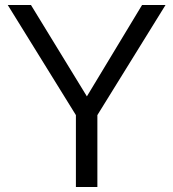

<svg xmlns="http://www.w3.org/2000/svg" viewBox="-20 -759 694 769"><path d="M370 -298V-10H284V-298L11 -739H104L328 -373L549 -739H643Z"/></svg>

Font: Kakao Big Sans
Style: Regular
Weight: 400
Designer: Park Young-rak; Lee Sang-min; Kim Jung-jin; Min Bon; Park Min-gyu;
Foundry: Kakao Corporation
Version: Version 2.003